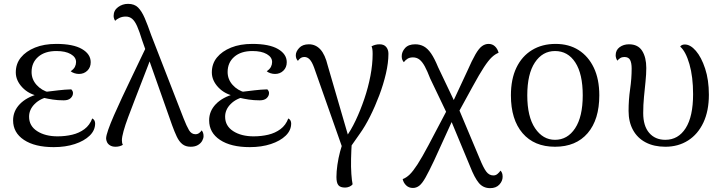

<svg xmlns="http://www.w3.org/2000/svg" viewBox="-20 -749 3769 997"><path d="M259 15Q161 15 104.5 -22.5Q48 -60 48 -124Q48 -172 82.5 -208Q117 -244 179 -261L185 -249Q130 -259 96 -295Q62 -331 62 -373Q62 -418 88.5 -450.5Q115 -483 162 -502Q209 -521 272 -521Q360 -521 405.5 -494.5Q451 -468 451 -426Q451 -399 433.5 -382Q416 -365 390 -365Q378 -365 366 -369Q354 -373 347 -379Q363 -390 369 -402Q375 -414 375 -427Q375 -452 347.5 -468Q320 -484 273 -484Q213 -484 178.5 -454Q144 -424 144 -375Q144 -337 170 -308Q196 -279 235 -269V-247Q189 -238 160 -209Q131 -180 131 -143Q131 -95 173 -68Q215 -41 279 -41Q319 -41 355 -49.5Q391 -58 418.5 -78.5Q446 -99 459 -134Q467 -130 470.5 -123Q474 -116 474 -108Q474 -72 445.5 -44.5Q417 -17 368.5 -1Q320 15 259 15ZM311 -228Q280 -228 254 -232Q228 -236 207 -241L216 -272Q250 -276 283 -280Q316 -284 350 -285Q359 -276 359 -266Q359 -251 347 -239.5Q335 -228 311 -228Z M970 13Q944 13 927 -0.5Q910 -14 898 -39.5Q886 -65 874 -98L718 -540Q704 -586 692 -613Q680 -640 666 -651.5Q652 -663 633 -663Q615 -663 600 -656Q585 -649 578 -641Q575 -645 572.5 -652Q570 -659 570 -666Q570 -695 593 -712Q616 -729 645 -729Q678 -729 697 -710Q716 -691 731.5 -655Q747 -619 765 -567L933 -135Q949 -94 961.5 -73Q974 -52 995 -52Q1006 -52 1014.5 -58.5Q1023 -65 1027 -72Q1031 -68 1034 -60.5Q1037 -53 1037 -42Q1037 -31 1030 -18Q1023 -5 1008 4Q993 13 970 13ZM580 13Q563 13 551.5 6Q540 -1 535.5 -11.5Q531 -22 531 -30Q531 -44 542 -75.5Q553 -107 572 -150.5Q591 -194 614 -243Q637 -292 660.5 -341Q684 -390 704.5 -433Q725 -476 739 -505L773 -476Q764 -448 748.5 -408Q733 -368 715 -321.5Q697 -275 679 -228.5Q661 -182 645.5 -140.5Q630 -99 621.5 -68Q613 -37 613 -21Q613 -15 614 -8.5Q615 -2 618 3Q612 7 602 10Q592 13 580 13Z M1277 15Q1179 15 1122.5 -22.5Q1066 -60 1066 -124Q1066 -172 1100.5 -208Q1135 -244 1197 -261L1203 -249Q1148 -259 1114 -295Q1080 -331 1080 -373Q1080 -418 1106.5 -450.5Q1133 -483 1180 -502Q1227 -521 1290 -521Q1378 -521 1423.5 -494.5Q1469 -468 1469 -426Q1469 -399 1451.5 -382Q1434 -365 1408 -365Q1396 -365 1384 -369Q1372 -373 1365 -379Q1381 -390 1387 -402Q1393 -414 1393 -427Q1393 -452 1365.5 -468Q1338 -484 1291 -484Q1231 -484 1196.5 -454Q1162 -424 1162 -375Q1162 -337 1188 -308Q1214 -279 1253 -269V-247Q1207 -238 1178 -209Q1149 -180 1149 -143Q1149 -95 1191 -68Q1233 -41 1297 -41Q1337 -41 1373 -49.5Q1409 -58 1436.5 -78.5Q1464 -99 1477 -134Q1485 -130 1488.5 -123Q1492 -116 1492 -108Q1492 -72 1463.5 -44.5Q1435 -17 1386.5 -1Q1338 15 1277 15ZM1329 -228Q1298 -228 1272 -232Q1246 -236 1225 -241L1234 -272Q1268 -276 1301 -280Q1334 -284 1368 -285Q1377 -276 1377 -266Q1377 -251 1365 -239.5Q1353 -228 1329 -228Z M1789 30 1760 25 1611 -398Q1600 -428 1588 -440.5Q1576 -453 1561 -453Q1549 -453 1540.5 -447Q1532 -441 1527 -433Q1522 -438 1519 -445Q1516 -452 1516 -462Q1516 -481 1533.5 -500Q1551 -519 1584 -519Q1619 -519 1643.5 -492.5Q1668 -466 1682 -408L1795 -20L1773 -32Q1802 -71 1827 -124Q1852 -177 1872 -236Q1892 -295 1903.5 -355Q1915 -415 1915 -469Q1915 -484 1913.5 -494Q1912 -504 1909 -508Q1917 -513 1928 -516Q1939 -519 1951 -519Q1974 -519 1985.5 -505Q1997 -491 1997 -470Q1997 -423 1984 -367Q1971 -311 1949.5 -254Q1928 -197 1902 -145Q1876 -93 1848 -54ZM1772 225Q1747 225 1737 212.5Q1727 200 1727 170Q1727 142 1732 107Q1737 72 1746 38Q1755 4 1765 -19L1807 -14Q1804 31 1803 75Q1802 119 1804.5 154.5Q1807 190 1811 208Q1805 216 1794 220.5Q1783 225 1772 225Z M2525 228Q2489 228 2466.5 201Q2444 174 2421 115L2317 -135L2303 -155L2214 -341Q2199 -380 2186 -404Q2173 -428 2158.5 -439.5Q2144 -451 2124 -451Q2107 -451 2095.5 -443.5Q2084 -436 2077 -426Q2072 -432 2069 -439Q2066 -446 2066 -457Q2066 -480 2083.5 -499.5Q2101 -519 2136 -519Q2161 -519 2181 -508Q2201 -497 2218.5 -471.5Q2236 -446 2255 -400L2347 -207L2360 -189L2471 75Q2490 122 2505 142Q2520 162 2542 162Q2554 162 2563 154.5Q2572 147 2579 137Q2584 142 2587 149.5Q2590 157 2590 169Q2590 191 2573 209.5Q2556 228 2525 228ZM2124 227Q2103 227 2089 213.5Q2075 200 2071 181Q2090 174 2107.5 157Q2125 140 2148 104.5Q2171 69 2205 5L2314 -202L2338 -143L2234 85Q2207 142 2189.5 173Q2172 204 2157 215.5Q2142 227 2124 227ZM2354 -153 2323 -201 2406 -379Q2431 -436 2449 -467Q2467 -498 2483 -509.5Q2499 -521 2517 -521Q2537 -521 2550.5 -508Q2564 -495 2569 -475Q2551 -468 2533.5 -451.5Q2516 -435 2493 -400Q2470 -365 2434 -299Z M2862 13Q2754 13 2693.5 -57.5Q2633 -128 2633 -254Q2633 -338 2661.5 -397.5Q2690 -457 2742.5 -489Q2795 -521 2865 -521Q2934 -521 2984.5 -489Q3035 -457 3063.5 -397.5Q3092 -338 3092 -254Q3092 -128 3031.5 -57.5Q2971 13 2862 13ZM2862 -23Q2927 -23 2966.5 -83Q3006 -143 3006 -254Q3006 -365 2967.5 -424.5Q2929 -484 2862 -484Q2797 -484 2757.5 -424.5Q2718 -365 2718 -254Q2718 -143 2758.5 -83Q2799 -23 2862 -23Z M3435 13Q3376 13 3333 -9.5Q3290 -32 3267 -74Q3244 -116 3244 -173Q3244 -231 3252 -286Q3260 -341 3260 -393Q3260 -422 3252 -437.5Q3244 -453 3222 -453Q3210 -453 3201 -447.5Q3192 -442 3186 -434Q3177 -447 3177 -462Q3177 -489 3197.5 -504Q3218 -519 3246 -519Q3293 -519 3314.5 -485Q3336 -451 3336 -396Q3336 -364 3332 -325.5Q3328 -287 3324 -245.5Q3320 -204 3320 -162Q3320 -95 3351 -59Q3382 -23 3435 -23Q3502 -23 3540.5 -83.5Q3579 -144 3579 -260Q3579 -350 3560 -416Q3541 -482 3512 -507Q3519 -518 3536 -518Q3565 -518 3593.5 -485Q3622 -452 3641.5 -393Q3661 -334 3661 -257Q3661 -173 3632.5 -112.5Q3604 -52 3553 -19.5Q3502 13 3435 13Z"/></svg>

Font: Arima
Style: Regular
Weight: 400
Designer: Joana Correia and Natanael Gama
Foundry: NDISCOVER
Version: Version 1.101;gftools[0.9.23]